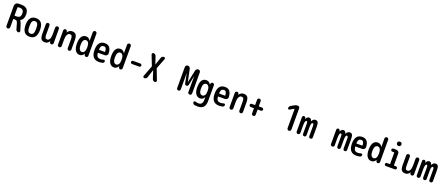

<svg xmlns="http://www.w3.org/2000/svg" viewBox="182 -2893 12136 5257"><g transform="rotate(20 6250.0 -265.0)"><path d="M168 -628.9V-403.3Q168 -392.6 179.7 -391.6H213.9Q290 -391.6 319.8 -420.4Q349.6 -449.2 349.6 -526.4Q349.6 -646.5 223.6 -646.5Q199.2 -646.5 179.7 -642.6Q168 -640.6 168 -628.9ZM57.6 -55.7V-639.6Q57.6 -676.8 82 -705.1Q106.4 -733.4 141.6 -736.3Q181.6 -740.2 230.5 -740.2Q348.6 -740.2 403.3 -688.5Q458 -636.7 458 -526.4Q458 -381.8 355.5 -331.1Q354.5 -331.1 354 -330.1Q353.5 -329.1 355.5 -328.1Q382.8 -309.6 415 -204.1L460.9 -54.7Q466.8 -33.2 454.6 -16.6Q442.4 0 419.9 0Q393.6 0 373.5 -15.6Q353.5 -31.2 346.7 -55.7L303.7 -210Q289.1 -263.7 270 -280.8Q251 -297.9 208 -297.9H179.7Q168 -297.9 168 -287.1V-55.7Q168 -32.2 151.9 -16.1Q135.7 0 112.8 0Q89.8 0 73.7 -16.6Q57.6 -33.2 57.6 -55.7Z M825.2 -402.8Q801.8 -442.4 750 -442.4Q698.2 -442.4 674.8 -402.8Q651.4 -363.3 651.4 -260.3Q651.4 -157.2 674.8 -117.7Q698.2 -78.1 750 -78.1Q801.8 -78.1 825.2 -117.7Q848.6 -157.2 848.6 -260.3Q848.6 -363.3 825.2 -402.8ZM960 -260.3Q960 9.8 750 9.8Q540 9.8 540 -260.3Q540 -530.3 750 -530.3Q960 -530.3 960 -260.3Z M1198.2 9.8Q1121.1 9.8 1087.9 -34.2Q1054.7 -78.1 1054.7 -190.4V-466.8Q1054.7 -489.3 1070.3 -504.4Q1085.9 -519.5 1107.9 -519.5Q1129.9 -519.5 1145.5 -504.4Q1161.1 -489.3 1161.1 -466.8V-209Q1161.1 -131.8 1176.3 -107.9Q1191.4 -84 1233.4 -84Q1274.4 -84 1300.8 -132.3Q1327.1 -180.7 1327.1 -276.4V-465.8Q1327.1 -488.3 1342.8 -503.9Q1358.4 -519.5 1381.3 -519.5Q1404.3 -519.5 1419.4 -503.9Q1434.6 -488.3 1434.6 -465.8V-50.8Q1434.6 -29.3 1419.9 -14.6Q1405.3 0 1383.8 0Q1361.3 0 1346.7 -14.6Q1332 -29.3 1331.1 -50.8L1330.1 -71.3Q1330.1 -72.3 1329.1 -72.3Q1327.1 -72.3 1327.1 -71.3Q1281.2 9.8 1198.2 9.8Z M1559.6 -53.7V-467.8Q1559.6 -489.3 1574.7 -504.4Q1589.8 -519.5 1611.3 -519.5Q1633.8 -519.5 1648.4 -504.9Q1663.1 -490.2 1664.1 -467.8L1665 -448.2Q1665 -447.3 1666 -447.3Q1668 -447.3 1668 -449.2Q1689.5 -487.3 1725.1 -508.8Q1760.7 -530.3 1801.8 -530.3Q1880.9 -530.3 1915.5 -483.4Q1950.2 -436.5 1950.2 -320.3V-52.7Q1950.2 -30.3 1934.6 -15.1Q1918.9 0 1897 0Q1875 0 1859.4 -15.6Q1843.8 -31.2 1843.8 -52.7V-300.8Q1843.8 -382.8 1827.1 -409.2Q1810.5 -435.5 1766.6 -435.5Q1724.6 -435.5 1696.3 -385.7Q1668 -335.9 1668 -244.1V-53.7Q1668 -31.2 1651.9 -15.6Q1635.7 0 1613.8 0Q1591.8 0 1575.7 -16.1Q1559.6 -32.2 1559.6 -53.7Z M2240.2 -431.6Q2143.6 -431.6 2142.6 -259.8Q2142.6 -171.9 2169.4 -129.9Q2196.3 -87.9 2240.2 -87.9Q2284.2 -87.9 2311 -129.9Q2337.9 -171.9 2337.9 -254.9V-264.6Q2337.9 -346.7 2311 -389.2Q2284.2 -431.6 2240.2 -431.6ZM2210 9.8Q2130.9 9.8 2083 -58.1Q2035.2 -126 2035.2 -259.8Q2035.2 -529.3 2210 -530.3Q2288.1 -530.3 2334 -451.2Q2334 -450.2 2335.9 -450.2Q2336.9 -450.2 2336.9 -451.2V-696.3Q2336.9 -718.8 2352.5 -734.4Q2368.2 -750 2391.1 -750Q2414.1 -750 2429.7 -733.9Q2445.3 -717.8 2445.3 -696.3V-50.8Q2445.3 -29.3 2430.2 -14.6Q2415 0 2393.6 0Q2371.1 0 2356.4 -14.6Q2341.8 -29.3 2340.8 -50.8L2339.8 -71.3Q2339.8 -72.3 2338.9 -72.3Q2336.9 -72.3 2336.9 -71.3Q2285.2 9.8 2210 9.8Z M2757.8 -442.4Q2710.9 -442.4 2688 -414.6Q2665 -386.7 2660.2 -317.4Q2660.2 -305.7 2670.9 -304.7H2828.1Q2838.9 -304.7 2838.9 -316.4Q2835 -442.4 2757.8 -442.4ZM2772.5 9.8Q2548.8 9.8 2548.3 -260.3Q2547.9 -530.3 2757.8 -530.3Q2844.7 -530.3 2892.1 -476.1Q2939.5 -421.9 2946.3 -304.7Q2948.2 -268.6 2923.3 -244.1Q2898.4 -219.7 2861.3 -219.7H2670.9Q2666 -219.7 2663.1 -215.8Q2660.2 -211.9 2661.1 -208Q2668 -136.7 2697.8 -107.4Q2727.5 -78.1 2785.2 -78.1Q2825.2 -78.1 2876 -93.8Q2891.6 -98.6 2905.8 -88.9Q2919.9 -79.1 2919.9 -61.5Q2919.9 -40 2906.7 -22.9Q2893.6 -5.9 2874 -2Q2820.3 9.8 2772.5 9.8Z M3240.2 -431.6Q3143.6 -431.6 3142.6 -259.8Q3142.6 -171.9 3169.4 -129.9Q3196.3 -87.9 3240.2 -87.9Q3284.2 -87.9 3311 -129.9Q3337.9 -171.9 3337.9 -254.9V-264.6Q3337.9 -346.7 3311 -389.2Q3284.2 -431.6 3240.2 -431.6ZM3210 9.8Q3130.9 9.8 3083 -58.1Q3035.2 -126 3035.2 -259.8Q3035.2 -529.3 3210 -530.3Q3288.1 -530.3 3334 -451.2Q3334 -450.2 3335.9 -450.2Q3336.9 -450.2 3336.9 -451.2V-696.3Q3336.9 -718.8 3352.5 -734.4Q3368.2 -750 3391.1 -750Q3414.1 -750 3429.7 -733.9Q3445.3 -717.8 3445.3 -696.3V-50.8Q3445.3 -29.3 3430.2 -14.6Q3415 0 3393.6 0Q3371.1 0 3356.4 -14.6Q3341.8 -29.3 3340.8 -50.8L3339.8 -71.3Q3339.8 -72.3 3338.9 -72.3Q3336.9 -72.3 3336.9 -71.3Q3285.2 9.8 3210 9.8Z M3646.5 -248Q3627.9 -248 3613.8 -261.7Q3599.6 -275.4 3599.6 -294.4Q3599.6 -313.5 3613.3 -326.2Q3627 -338.9 3646.5 -338.9H3853.5Q3872.1 -338.9 3886.2 -326.2Q3900.4 -313.5 3900.4 -294.4Q3900.4 -275.4 3886.7 -261.7Q3873 -248 3853.5 -248Z M4094.7 0Q4073.2 0 4061 -17.6Q4048.8 -35.2 4056.6 -54.7L4174.8 -362.3Q4178.7 -372.1 4174.8 -382.8L4060.5 -674.8Q4052.7 -694.3 4064.9 -712.4Q4077.1 -730.5 4097.7 -730.5Q4124 -730.5 4145.5 -714.8Q4167 -699.2 4175.8 -673.8L4250 -456.1Q4250 -455.1 4251 -455.1Q4252 -455.1 4252 -456.1L4326.2 -675.8Q4334 -700.2 4355 -715.3Q4376 -730.5 4402.3 -730.5Q4421.9 -730.5 4433.6 -713.4Q4445.3 -696.3 4438.5 -676.8L4323.2 -382.8Q4318.4 -372.1 4323.2 -362.3L4440.4 -55.7Q4447.3 -36.1 4434.6 -18.1Q4421.9 0 4401.4 0Q4374 0 4352.1 -16.1Q4330.1 -32.2 4322.3 -56.6L4248 -287.1Q4248 -288.1 4247.1 -288.1Q4246.1 -288.1 4246.1 -287.1L4170.9 -55.7Q4162.1 -30.3 4141.6 -15.1Q4121.1 0 4094.7 0Z M5032.2 -52.7V-665Q5032.2 -692.4 5051.3 -711.4Q5070.3 -730.5 5096.7 -730.5Q5125 -730.5 5147 -712.9Q5168.9 -695.3 5174.8 -667L5251 -305.7Q5251 -304.7 5252 -304.7Q5252.9 -304.7 5252.9 -305.7L5329.1 -668.9Q5334 -696.3 5356 -713.4Q5377.9 -730.5 5405.3 -730.5Q5431.6 -730.5 5449.7 -711.9Q5467.8 -693.4 5467.8 -667V-54.7Q5467.8 -31.2 5451.7 -15.6Q5435.5 0 5412.6 0Q5389.6 0 5374 -16.1Q5358.4 -32.2 5358.4 -54.7V-518.6Q5358.4 -519.5 5357.4 -519.5Q5356.4 -519.5 5356.4 -518.6L5301.8 -244.1Q5297.9 -225.6 5282.7 -212.9Q5267.6 -200.2 5247.6 -200.2Q5227.5 -200.2 5212.9 -212.4Q5198.2 -224.6 5194.3 -244.1L5139.6 -518.6Q5139.6 -519.5 5138.7 -519.5Q5137.7 -519.5 5137.7 -518.6V-52.7Q5137.7 -30.3 5122.6 -15.1Q5107.4 0 5085.4 0Q5063.5 0 5047.9 -15.6Q5032.2 -31.2 5032.2 -52.7Z M5745.1 -431.6Q5697.3 -431.6 5672.9 -391.1Q5648.4 -350.6 5648.4 -259.8Q5648.4 -178.7 5674.8 -138.2Q5701.2 -97.7 5745.1 -97.7Q5790 -97.7 5816.4 -136.2Q5842.8 -174.8 5842.8 -254.9V-264.6Q5842.8 -346.7 5815.9 -389.2Q5789.1 -431.6 5745.1 -431.6ZM5540 -259.8Q5540 -529.3 5714.8 -530.3Q5790 -530.3 5841.8 -449.2Q5841.8 -448.2 5843.8 -448.2H5844.7L5845.7 -467.8Q5846.7 -490.2 5861.8 -504.9Q5877 -519.5 5899.4 -519.5Q5920.9 -519.5 5935.5 -504.4Q5950.2 -489.3 5950.2 -467.8V-9.8Q5950.2 114.3 5895 172.4Q5839.8 230.5 5727.5 230.5Q5672.9 230.5 5628.9 218.8Q5607.4 213.9 5595.2 195.8Q5583 177.7 5583 156.2Q5583 139.6 5596.7 129.9Q5610.4 120.1 5627 125Q5680.7 141.6 5724.6 141.6Q5782.2 141.6 5812 105Q5841.8 68.4 5841.8 -14.6V-79.1Q5841.8 -80.1 5840.8 -80.1Q5838.9 -80.1 5838.9 -79.1Q5793.9 0 5714.8 0Q5635.7 0 5587.9 -66.4Q5540 -132.8 5540 -259.8Z M6257.8 -442.4Q6210.9 -442.4 6188 -414.6Q6165 -386.7 6160.2 -317.4Q6160.2 -305.7 6170.9 -304.7H6328.1Q6338.9 -304.7 6338.9 -316.4Q6335 -442.4 6257.8 -442.4ZM6272.5 9.8Q6048.8 9.8 6048.3 -260.3Q6047.9 -530.3 6257.8 -530.3Q6344.7 -530.3 6392.1 -476.1Q6439.5 -421.9 6446.3 -304.7Q6448.2 -268.6 6423.3 -244.1Q6398.4 -219.7 6361.3 -219.7H6170.9Q6166 -219.7 6163.1 -215.8Q6160.2 -211.9 6161.1 -208Q6168 -136.7 6197.8 -107.4Q6227.5 -78.1 6285.2 -78.1Q6325.2 -78.1 6376 -93.8Q6391.6 -98.6 6405.8 -88.9Q6419.9 -79.1 6419.9 -61.5Q6419.9 -40 6406.7 -22.9Q6393.6 -5.9 6374 -2Q6320.3 9.8 6272.5 9.8Z M6559.6 -53.7V-467.8Q6559.6 -489.3 6574.7 -504.4Q6589.8 -519.5 6611.3 -519.5Q6633.8 -519.5 6648.4 -504.9Q6663.1 -490.2 6664.1 -467.8L6665 -448.2Q6665 -447.3 6666 -447.3Q6668 -447.3 6668 -449.2Q6689.5 -487.3 6725.1 -508.8Q6760.7 -530.3 6801.8 -530.3Q6880.9 -530.3 6915.5 -483.4Q6950.2 -436.5 6950.2 -320.3V-52.7Q6950.2 -30.3 6934.6 -15.1Q6918.9 0 6897 0Q6875 0 6859.4 -15.6Q6843.8 -31.2 6843.8 -52.7V-300.8Q6843.8 -382.8 6827.1 -409.2Q6810.5 -435.5 6766.6 -435.5Q6724.6 -435.5 6696.3 -385.7Q6668 -335.9 6668 -244.1V-53.7Q6668 -31.2 6651.9 -15.6Q6635.7 0 6613.8 0Q6591.8 0 6575.7 -16.1Q6559.6 -32.2 6559.6 -53.7Z M7099.6 -253.9Q7081.1 -253.9 7067.9 -267.6Q7054.7 -281.2 7054.7 -300.3Q7054.7 -319.3 7067.9 -332Q7081.1 -344.7 7099.6 -344.7H7185.5Q7196.3 -344.7 7197.3 -357.4V-497.1Q7197.3 -519.5 7212.4 -534.7Q7227.5 -549.8 7250 -549.8Q7272.5 -549.8 7287.6 -534.2Q7302.7 -518.6 7302.7 -497.1V-357.4Q7302.7 -345.7 7314.5 -344.7H7400.4Q7418.9 -344.7 7432.1 -332Q7445.3 -319.3 7445.3 -300.3Q7445.3 -281.2 7432.1 -267.6Q7418.9 -253.9 7400.4 -253.9H7314.5Q7303.7 -253.9 7302.7 -243.2V-102.5Q7302.7 -80.1 7287.6 -64.9Q7272.5 -49.8 7250 -49.8Q7227.5 -49.8 7212.4 -65.4Q7197.3 -81.1 7197.3 -102.5V-243.2Q7197.3 -253.9 7185.5 -253.9Z M8119.1 -548.8Q8104.5 -541 8089.4 -549.8Q8074.2 -558.6 8074.2 -576.2Q8074.2 -627.9 8119.1 -654.3L8201.2 -702.1Q8249 -730.5 8303.7 -730.5Q8327.1 -730.5 8343.8 -713.9Q8360.4 -697.3 8360.4 -673.8V-55.7Q8360.4 -32.2 8343.8 -16.1Q8327.1 0 8304.2 0Q8281.2 0 8265.1 -16.6Q8249 -33.2 8249 -55.7V-618.2Q8249 -619.1 8248 -619.1H8246.1Z M8514.6 -52.7V-471.7Q8514.6 -491.2 8528.8 -505.4Q8543 -519.5 8562 -519.5Q8581.1 -519.5 8595.7 -505.9Q8610.4 -492.2 8611.3 -471.7L8612.3 -454.1Q8612.3 -452.1 8613.3 -452.1Q8615.2 -452.1 8615.2 -454.1Q8630.9 -490.2 8655.3 -510.3Q8679.7 -530.3 8706.1 -530.3Q8735.4 -530.3 8753.9 -513.2Q8772.5 -496.1 8786.1 -454.1Q8786.1 -452.1 8788.1 -452.1Q8789.1 -452.1 8789.1 -454.1Q8829.1 -530.3 8889.6 -530.3Q8940.4 -530.3 8962.9 -495.6Q8985.4 -460.9 8985.4 -370.1V-51.8Q8985.4 -29.3 8970.2 -14.6Q8955.1 0 8933.1 0Q8911.1 0 8896.5 -15.1Q8881.8 -30.3 8881.8 -51.8V-349.6Q8880.9 -389.6 8873 -403.8Q8865.2 -418 8845.7 -418Q8802.7 -418 8802.7 -280.3V-51.8Q8802.7 -29.3 8788.6 -14.6Q8774.4 0 8752.4 0Q8730.5 0 8715.3 -15.1Q8700.2 -30.3 8700.2 -51.8V-349.6Q8699.2 -388.7 8691.4 -403.3Q8683.6 -418 8667 -418Q8622.1 -418 8622.1 -250V-52.7Q8622.1 -30.3 8606 -15.1Q8589.8 0 8567.9 0Q8545.9 0 8530.3 -15.6Q8514.6 -31.2 8514.6 -52.7Z M9514.6 -52.7V-471.7Q9514.6 -491.2 9528.8 -505.4Q9543 -519.5 9562 -519.5Q9581.1 -519.5 9595.7 -505.9Q9610.4 -492.2 9611.3 -471.7L9612.3 -454.1Q9612.3 -452.1 9613.3 -452.1Q9615.2 -452.1 9615.2 -454.1Q9630.9 -490.2 9655.3 -510.3Q9679.7 -530.3 9706.1 -530.3Q9735.4 -530.3 9753.9 -513.2Q9772.5 -496.1 9786.1 -454.1Q9786.1 -452.1 9788.1 -452.1Q9789.1 -452.1 9789.1 -454.1Q9829.1 -530.3 9889.6 -530.3Q9940.4 -530.3 9962.9 -495.6Q9985.4 -460.9 9985.4 -370.1V-51.8Q9985.4 -29.3 9970.2 -14.6Q9955.1 0 9933.1 0Q9911.1 0 9896.5 -15.1Q9881.8 -30.3 9881.8 -51.8V-349.6Q9880.9 -389.6 9873 -403.8Q9865.2 -418 9845.7 -418Q9802.7 -418 9802.7 -280.3V-51.8Q9802.7 -29.3 9788.6 -14.6Q9774.4 0 9752.4 0Q9730.5 0 9715.3 -15.1Q9700.2 -30.3 9700.2 -51.8V-349.6Q9699.2 -388.7 9691.4 -403.3Q9683.6 -418 9667 -418Q9622.1 -418 9622.1 -250V-52.7Q9622.1 -30.3 9606 -15.1Q9589.8 0 9567.9 0Q9545.9 0 9530.3 -15.6Q9514.6 -31.2 9514.6 -52.7Z M10257.8 -442.4Q10210.9 -442.4 10188 -414.6Q10165 -386.7 10160.2 -317.4Q10160.2 -305.7 10170.9 -304.7H10328.1Q10338.9 -304.7 10338.9 -316.4Q10335 -442.4 10257.8 -442.4ZM10272.5 9.8Q10048.8 9.8 10048.3 -260.3Q10047.9 -530.3 10257.8 -530.3Q10344.7 -530.3 10392.1 -476.1Q10439.5 -421.9 10446.3 -304.7Q10448.2 -268.6 10423.3 -244.1Q10398.4 -219.7 10361.3 -219.7H10170.9Q10166 -219.7 10163.1 -215.8Q10160.2 -211.9 10161.1 -208Q10168 -136.7 10197.8 -107.4Q10227.5 -78.1 10285.2 -78.1Q10325.2 -78.1 10376 -93.8Q10391.6 -98.6 10405.8 -88.9Q10419.9 -79.1 10419.9 -61.5Q10419.9 -40 10406.7 -22.9Q10393.6 -5.9 10374 -2Q10320.3 9.8 10272.5 9.8Z M10740.2 -431.6Q10643.6 -431.6 10642.6 -259.8Q10642.6 -171.9 10669.4 -129.9Q10696.3 -87.9 10740.2 -87.9Q10784.2 -87.9 10811 -129.9Q10837.9 -171.9 10837.9 -254.9V-264.6Q10837.9 -346.7 10811 -389.2Q10784.2 -431.6 10740.2 -431.6ZM10710 9.8Q10630.9 9.8 10583 -58.1Q10535.2 -126 10535.2 -259.8Q10535.2 -529.3 10710 -530.3Q10788.1 -530.3 10834 -451.2Q10834 -450.2 10835.9 -450.2Q10836.9 -450.2 10836.9 -451.2V-696.3Q10836.9 -718.8 10852.5 -734.4Q10868.2 -750 10891.1 -750Q10914.1 -750 10929.7 -733.9Q10945.3 -717.8 10945.3 -696.3V-50.8Q10945.3 -29.3 10930.2 -14.6Q10915 0 10893.6 0Q10871.1 0 10856.4 -14.6Q10841.8 -29.3 10840.8 -50.8L10839.8 -71.3Q10839.8 -72.3 10838.9 -72.3Q10836.9 -72.3 10836.9 -71.3Q10785.2 9.8 10710 9.8Z M11130.9 0Q11113.3 0 11100.6 -13.2Q11087.9 -26.4 11087.9 -43.9Q11087.9 -61.5 11100.6 -74.7Q11113.3 -87.9 11130.9 -87.9H11210.9Q11221.7 -87.9 11221.7 -98.6V-420.9Q11221.7 -431.6 11210.9 -431.6H11161.1Q11143.6 -431.6 11130.9 -444.8Q11118.2 -458 11118.2 -476.1Q11118.2 -494.1 11130.4 -506.8Q11142.6 -519.5 11161.1 -519.5H11248Q11283.2 -519.5 11308.1 -494.6Q11333 -469.7 11333 -434.6V-98.6Q11333 -87.9 11343.8 -87.9H11393.6Q11411.1 -87.9 11424.8 -74.7Q11438.5 -61.5 11438.5 -43.9Q11438.5 -26.4 11425.3 -13.2Q11412.1 0 11393.6 0ZM11263.7 -759.8H11269.5Q11295.9 -759.8 11314.5 -741.7Q11333 -723.6 11333 -697.8Q11333 -671.9 11314.5 -653.3Q11295.9 -634.8 11269.5 -634.8H11263.7Q11237.3 -634.8 11219.7 -653.3Q11202.1 -671.9 11202.1 -697.8Q11202.1 -723.6 11219.7 -741.7Q11237.3 -759.8 11263.7 -759.8Z M11698.2 9.8Q11621.1 9.8 11587.9 -34.2Q11554.7 -78.1 11554.7 -190.4V-466.8Q11554.7 -489.3 11570.3 -504.4Q11585.9 -519.5 11607.9 -519.5Q11629.9 -519.5 11645.5 -504.4Q11661.1 -489.3 11661.1 -466.8V-209Q11661.1 -131.8 11676.3 -107.9Q11691.4 -84 11733.4 -84Q11774.4 -84 11800.8 -132.3Q11827.1 -180.7 11827.1 -276.4V-465.8Q11827.1 -488.3 11842.8 -503.9Q11858.4 -519.5 11881.3 -519.5Q11904.3 -519.5 11919.4 -503.9Q11934.6 -488.3 11934.6 -465.8V-50.8Q11934.6 -29.3 11919.9 -14.6Q11905.3 0 11883.8 0Q11861.3 0 11846.7 -14.6Q11832 -29.3 11831.1 -50.8L11830.1 -71.3Q11830.1 -72.3 11829.1 -72.3Q11827.1 -72.3 11827.1 -71.3Q11781.2 9.8 11698.2 9.8Z M12014.6 -52.7V-471.7Q12014.6 -491.2 12028.8 -505.4Q12043 -519.5 12062 -519.5Q12081.1 -519.5 12095.7 -505.9Q12110.4 -492.2 12111.3 -471.7L12112.3 -454.1Q12112.3 -452.1 12113.3 -452.1Q12115.2 -452.1 12115.2 -454.1Q12130.9 -490.2 12155.3 -510.3Q12179.7 -530.3 12206.1 -530.3Q12235.4 -530.3 12253.9 -513.2Q12272.5 -496.1 12286.1 -454.1Q12286.1 -452.1 12288.1 -452.1Q12289.1 -452.1 12289.1 -454.1Q12329.1 -530.3 12389.6 -530.3Q12440.4 -530.3 12462.9 -495.6Q12485.4 -460.9 12485.4 -370.1V-51.8Q12485.4 -29.3 12470.2 -14.6Q12455.1 0 12433.1 0Q12411.1 0 12396.5 -15.1Q12381.8 -30.3 12381.8 -51.8V-349.6Q12380.9 -389.6 12373 -403.8Q12365.2 -418 12345.7 -418Q12302.7 -418 12302.7 -280.3V-51.8Q12302.7 -29.3 12288.6 -14.6Q12274.4 0 12252.4 0Q12230.5 0 12215.3 -15.1Q12200.2 -30.3 12200.2 -51.8V-349.6Q12199.2 -388.7 12191.4 -403.3Q12183.6 -418 12167 -418Q12122.1 -418 12122.1 -250V-52.7Q12122.1 -30.3 12106 -15.1Q12089.8 0 12067.9 0Q12045.9 0 12030.3 -15.6Q12014.6 -31.2 12014.6 -52.7Z"/></g></svg>

Font: Rounded-X Mgen+ 1m medium
Style: Regular
Weight: 500
Designer: [Source Han Sans]
Ryoko NISHIZUKA  (kana & ideographs); Paul D. Hunt (Latin, Greek & Cyrillic); Wenlong ZHANG  (bopomofo
Version: Version 1.059.20150602